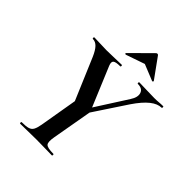

<svg xmlns="http://www.w3.org/2000/svg" viewBox="-225 -932 1057 1057"><g transform="rotate(45 304.0 -403.5)"><path d="M311 -265 294 -282 450 -526Q473 -561 464.5 -587Q456 -613 420 -613Q416 -613 416 -619Q416 -625 420 -625Q443 -625 474.5 -623.5Q506 -622 538 -622Q559 -622 572.5 -623.5Q586 -625 605 -625Q608 -625 608 -619Q608 -613 605 -613Q574 -613 540.5 -586.5Q507 -560 469 -504ZM117 0Q113 0 113 -6Q113 -12 117 -12Q149 -12 166 -17Q183 -22 191 -37Q199 -52 204 -81L243 -310L344 -319L302 -81Q294 -38 304.5 -25Q315 -12 363 -12Q366 -12 366 -6Q366 0 363 0Q338 0 307.5 -1Q277 -2 241 -2Q204 -2 173 -1Q142 0 117 0ZM254 -271 139 -542Q123 -579 106.5 -596Q90 -613 70 -613Q66 -613 66 -619Q66 -625 70 -625Q92 -625 118 -623.5Q144 -622 167 -622Q196 -622 229.5 -623.5Q263 -625 282 -625Q286 -625 286 -619Q286 -613 282 -613Q248 -613 238 -604.5Q228 -596 237 -573L344 -317ZM259 -680Q257 -679 253.5 -682Q250 -685 253 -687L369 -802Q373 -807 378.5 -807Q384 -807 387 -802L470 -687Q472 -685 469 -681.5Q466 -678 463 -680L369 -718Z"/></g></svg>

Font: Cormorant Light
Style: Italic
Weight: 300
Italic angle: -10°
Designer: Christian Thalmann (Catharsis Fonts)
Foundry: Catharsis Fonts
Version: Version 4.000